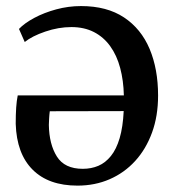

<svg xmlns="http://www.w3.org/2000/svg" viewBox="-20 -584 556 617"><path d="M229 12.5Q136 12.5 84.8 -38.8Q33.5 -90 30.5 -186Q30.5 -216 32 -238.2Q33.5 -260.5 37 -277.5H378Q377 -325 366.2 -365.5Q355.5 -406 334.2 -435.5Q313 -465 281.8 -481Q250.5 -497 209.5 -497Q168 -497 125.5 -482.5Q83 -468 59.5 -449L41 -491Q58.5 -509.5 90.2 -526.5Q122 -543.5 161 -554Q200 -564.5 240.5 -564.5Q323.5 -564.5 378.5 -528Q433.5 -491.5 460.8 -426.8Q488 -362 488 -277Q488 -211 468.5 -157.8Q449 -104.5 414.2 -66.5Q379.5 -28.5 332.2 -8Q285 12.5 229 12.5ZM246 -41.5Q273.5 -41.5 296.2 -51.2Q319 -61 336.5 -82.8Q354 -104.5 364.5 -140Q375 -175.5 377.5 -227L140 -226.5Q138.5 -215.5 137.8 -202.2Q137 -189 137 -182.5Q138 -120.5 162.8 -81Q187.5 -41.5 246 -41.5Z"/></svg>

Font: Merriweather 28pt
Style: Regular
Weight: 400
Version: Version 2.100